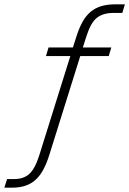

<svg xmlns="http://www.w3.org/2000/svg" viewBox="-68 -720 599 890"><path d="M157 -500H270L286 -550Q299 -591 315 -619.5Q331 -648 353 -666Q375 -684 403 -692Q431 -700 469 -700H511L499 -660H457Q409 -660 380.5 -637Q352 -614 332 -550L316 -500H448L436 -460H304L160 0Q147 41 131 69.5Q115 98 94 116Q73 134 46.5 142Q20 150 -14 150H-48L-35 110H-1Q41 110 67.5 86.5Q94 63 114 0L258 -460H145Z"/></svg>

Font: Retni Sans Light
Style: Italic
Weight: 300
Italic angle: -8°
Designer: Vitaly Kuzmin
Foundry: ParaType Ltd.
Version: Version 1.00;June 10, 2019;FontCreator 11.5.0.2425 64-bit; t